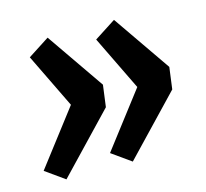

<svg xmlns="http://www.w3.org/2000/svg" viewBox="-82 -640 760 707"><g transform="rotate(-15 298.0 -286.0)"><path d="M308 -327 297 -244 88 -25 15 -77 175 -286 74 -494 156 -547ZM561 -327 550 -244 341 -25 268 -77 428 -286 327 -494 409 -547Z"/></g></svg>

Font: FiraGO Medium
Style: Italic
Weight: 500
Italic angle: -8°
Designer: bBox Type GmbH
Foundry: bBox Type GmbH
Version: Version 1.001